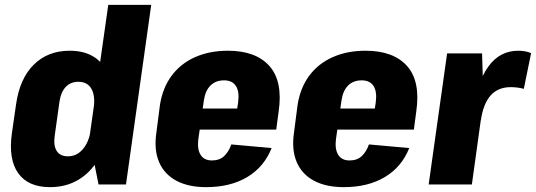

<svg xmlns="http://www.w3.org/2000/svg" viewBox="-20 -760 2208 791"><path d="M186 11Q96 11 55 -46.5Q14 -104 29 -211L46 -329Q61 -436 119 -493.5Q177 -551 267 -551Q331 -551 372.5 -522Q414 -493 431 -438.5Q448 -384 437 -307L427 -235Q417 -158 384.5 -103Q352 -48 301.5 -18.5Q251 11 186 11ZM260 -116Q285 -116 304 -129.5Q323 -143 336 -167Q349 -191 354 -225L366 -315Q373 -366 356.5 -394.5Q340 -423 303 -423Q271 -423 251 -402Q231 -381 225 -341L205 -198Q200 -159 214 -137.5Q228 -116 260 -116ZM348 -190 426 -740H603L499 0H386Z M829 11Q756 11 706.5 -15.5Q657 -42 635.5 -92Q614 -142 624 -212L639 -328Q650 -398 687 -448Q724 -498 783.5 -524.5Q843 -551 919 -551Q1034 -551 1090 -488Q1146 -425 1128 -301L1118 -226H772L784 -313H990L952 -278L961 -338Q967 -382 952 -405.5Q937 -429 903 -429Q869 -429 847.5 -408Q826 -387 820 -347L797 -186Q792 -145 806.5 -122Q821 -99 853 -99Q884 -99 903 -116.5Q922 -134 933 -165L1099 -150Q1068 -72 998.5 -30.5Q929 11 829 11Z M1396 11Q1323 11 1273.5 -15.5Q1224 -42 1202.5 -92Q1181 -142 1191 -212L1206 -328Q1217 -398 1254 -448Q1291 -498 1350.5 -524.5Q1410 -551 1486 -551Q1601 -551 1657 -488Q1713 -425 1695 -301L1685 -226H1339L1351 -313H1557L1519 -278L1528 -338Q1534 -382 1519 -405.5Q1504 -429 1470 -429Q1436 -429 1414.5 -408Q1393 -387 1387 -347L1364 -186Q1359 -145 1373.5 -122Q1388 -99 1420 -99Q1451 -99 1470 -116.5Q1489 -134 1500 -165L1666 -150Q1635 -72 1565.5 -30.5Q1496 11 1396 11Z M1822 -540H1966L1972 -346L1924 0H1746ZM1927 -295Q1945 -421 1992 -486Q2039 -551 2115 -551Q2130 -551 2143.5 -548.5Q2157 -546 2168 -541L2138 -394Q2112 -401 2084 -401Q2032 -401 2001.5 -367Q1971 -333 1961 -264Z"/></svg>

Font: Pathway Extreme Condensed ExtraBold
Style: Italic
Weight: 800
Width: 3
Italic angle: -8°
Version: Version 1.001;gftools[0.9.26]